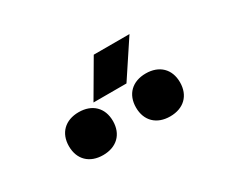

<svg xmlns="http://www.w3.org/2000/svg" viewBox="-59 -1084 719 605"><g transform="rotate(-30 300.0 -781.5)"><path d="M234 -796H354L440 -926H310ZM422 -637C471 -637 502 -667 502 -715C502 -763 471 -793 422 -793C373 -793 342 -763 342 -715C342 -667 373 -637 422 -637ZM178 -637C227 -637 258 -667 258 -715C258 -763 227 -793 178 -793C129 -793 98 -763 98 -715C98 -667 129 -637 178 -637Z"/></g></svg>

Font: JetBrains Mono ExtraBold
Style: Regular
Weight: 800
Monospace: yes
Designer: Philipp Nurullin, Konstantin Bulenkov
Foundry: JetBrains
Version: Version 2.305